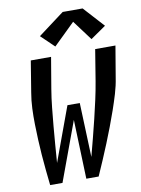

<svg xmlns="http://www.w3.org/2000/svg" viewBox="-104 -1050 823 1119"><g transform="rotate(-10 308.0 -490.5)"><path d="M100 0Q95 -45 90.5 -90.5Q86 -136 82.5 -181.5Q79 -227 77 -273Q75 -319 74 -365Q73 -411 75 -458Q77 -505 85 -551L115 -735H235L204 -551Q195 -497 189.5 -443Q184 -389 179 -335Q174 -281 170 -227Q166 -173 162 -120L280 -441H353L365 -120Q379 -173 393 -227Q407 -281 420 -335Q433 -389 445 -443Q457 -497 466 -551L496 -735H616L585 -551Q578 -504 564 -457.5Q550 -411 534 -365Q518 -319 500.5 -273Q483 -227 464.5 -181.5Q446 -136 426.5 -90.5Q407 -45 387 0H314L302 -350L173 0ZM270 -790 192 -865 347 -981H465L576 -859L485 -796L397 -914Z"/></g></svg>

Font: Iosevka Curly Extended
Style: Bold Italic
Weight: 700
Width: 7
Italic angle: -9°
Monospace: yes
Designer: Belleve Invis
Foundry: Belleve Invis
Version: Version 11.1.0; ttfautohint (v1.8.3)